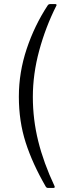

<svg xmlns="http://www.w3.org/2000/svg" viewBox="-20 -762 318 947"><path d="M258 -734Q205 -629 173.5 -513Q142 -397 142 -284Q142 -173 168.5 -66Q195 41 249 156Q250 157 250 160Q250 165 243 165H217Q210 165 206 159Q140 45 106.5 -59.5Q73 -164 73 -285Q73 -405 111.5 -520.5Q150 -636 215 -735Q219 -742 229 -742H252Q257 -742 258.5 -739.5Q260 -737 258 -734Z"/></svg>

Font: Libre Franklin Light
Style: Regular
Weight: 300
Designer: Pablo Impallari, Rodrigo Fuenzalida
Foundry: Impallari Type
Version: Version 1.002; ttfautohint (v1.5)